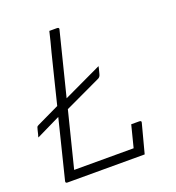

<svg xmlns="http://www.w3.org/2000/svg" viewBox="-149 -802 827 904"><g transform="rotate(-20 264.5 -350.0)"><path d="M35 0Q24 0 27 -11Q45 -84 63.5 -158Q82 -232 100 -305L-21 -246Q-20 -252 -19.5 -253Q-19 -254 -17.5 -259.5Q-16 -265 -12 -282Q-10 -290 -8.5 -294Q-7 -298 0 -301L113 -355Q128 -417 143.5 -478.5Q159 -540 174 -601Q181 -626 187 -650.5Q193 -675 199 -700H238Q244 -700 246 -696.5Q248 -693 246 -689Q226 -610 206.5 -531.5Q187 -453 167 -374L360 -465Q359 -458 358 -455Q357 -452 351 -428Q348 -415 338 -410L155 -324Q137 -254 120 -184.5Q103 -115 85 -45H383Q390 -73 397 -100Q404 -127 411 -155H451Q464 -155 460 -144Q450 -107 441 -72Q432 -37 422 0Z"/></g></svg>

Font: Recursive Sn Lnr St Lt
Style: Italic
Weight: 300
Italic angle: -15°
Version: Version 1.079;hotconv 1.0.112;makeotfexe 2.5.65598; ttfautoh